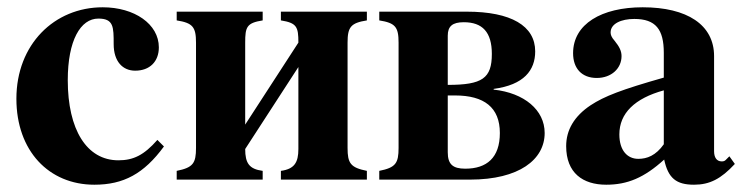

<svg xmlns="http://www.w3.org/2000/svg" viewBox="-20 -493 2049 527"><path d="M412 -109C375 -67 346 -53 305 -53C218 -53 166 -137 166 -273C166 -382 201 -442 250 -442C292 -442 292 -419 292 -372C292 -324 317 -299 351 -299C391 -299 416 -324 416 -363C416 -427 349 -473 262 -473C129 -473 25 -371 25 -222C25 -79 114 14 239 14C319 14 375 -16 430 -91Z M799 -84C799 -47 788 -29 751 -24V0H987V-24C942 -33 934 -45 934 -87V-376C934 -419 943 -430 987 -437V-461H751V-437C795 -430 799 -419 799 -376L653 -151V-376C653 -419 657 -430 701 -437V-461H465V-437C509 -430 518 -419 518 -376V-87C518 -45 510 -33 465 -24V0H701V-24C664 -29 653 -45 653 -84L799 -309Z M1209 -395C1209 -421 1222 -432 1253 -432C1304 -432 1330 -405 1330 -345C1330 -278 1304 -260 1209 -260ZM1209 -231H1229C1309 -231 1352 -198 1352 -128C1352 -60 1316 -30 1257 -30C1223 -30 1209 -42 1209 -75ZM1021 -461V-437C1065 -430 1074 -419 1074 -376V-87C1074 -45 1066 -33 1021 -24V0H1270C1405 0 1475 -55 1475 -128C1475 -191 1419 -238 1335 -247V-249C1418 -260 1449 -300 1449 -352C1449 -422 1383 -461 1261 -461Z M1802 -97C1780 -66 1756 -57 1732 -57C1702 -57 1680 -80 1680 -124C1680 -182 1722 -223 1802 -245ZM1982 -64 1972 -54C1969 -51 1966 -50 1961 -50C1947 -50 1940 -61 1940 -78V-339C1940 -425 1866 -473 1744 -473C1631 -473 1553 -427 1553 -347C1553 -305 1577 -279 1618 -279C1658 -279 1686 -305 1686 -339C1686 -353 1680 -365 1667 -381C1658 -391 1656 -398 1656 -404C1656 -428 1685 -441 1721 -441C1780 -441 1802 -412 1802 -348V-280C1686 -247 1639 -229 1601 -204C1556 -174 1534 -136 1534 -92C1534 -18 1580 14 1644 14C1702 14 1748 -5 1803 -55C1814 -4 1836 14 1885 14C1928 14 1959 -2 1997 -43Z"/></svg>

Font: XITS
Style: Bold
Weight: 700
Designer: MicroPress Inc., with final additions and corrections provided by Coen Hoffman, Elsevier (retired)
Version: Version 1.302